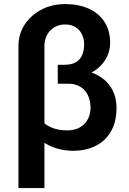

<svg xmlns="http://www.w3.org/2000/svg" viewBox="-20 -741 640 956"><path d="M267.6 -395H335.4Q406.7 -395 456.8 -371.1Q506.8 -347.2 533.4 -304.2Q560.1 -261.2 560.1 -203.6Q560.1 -135.7 533.2 -87.9Q506.3 -40 457.3 -15.1Q408.2 9.8 341.8 9.8Q303.2 9.8 263.7 -1.7Q224.1 -13.2 190.9 -36.9Q157.7 -60.5 137.7 -97.9Q117.7 -135.3 117.7 -187L166 -196.3Q166 -167.5 184.6 -143.8Q203.1 -120.1 236.6 -106Q270 -91.8 314.5 -91.8Q351.6 -91.8 377.4 -106.4Q403.3 -121.1 417 -146.7Q430.7 -172.4 430.7 -204.1Q430.7 -239.3 418 -266.4Q405.3 -293.5 380.4 -308.8Q355.5 -324.2 319.3 -324.2H267.6ZM303.7 -720.7Q372.1 -720.7 422.4 -697.8Q472.7 -674.8 500.5 -631.8Q528.3 -588.9 528.3 -528.8Q528.3 -479.5 502 -439.5Q475.6 -399.4 428.2 -375.7Q380.9 -352.1 317.9 -352.1H267.6V-418.5H301.8Q336.4 -418.5 357.9 -431.2Q379.4 -443.8 389.2 -467Q398.9 -490.2 398.9 -522Q398.9 -546.9 388.4 -569.1Q377.9 -591.3 356.9 -605.2Q335.9 -619.1 303.7 -619.1Q274.4 -619.1 251.2 -605.5Q228 -591.8 214.6 -567.4Q201.2 -543 201.2 -509.8V195.3H71.8V-509.8Q71.8 -572.3 103.5 -619.6Q135.3 -667 187.7 -693.8Q240.2 -720.7 303.7 -720.7Z"/></svg>

Font: Roboto SemiBold
Style: Regular
Weight: 600
Designer: Christian Robertson
Foundry: Google
Version: Version 3.009; 2024